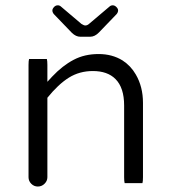

<svg xmlns="http://www.w3.org/2000/svg" viewBox="-20 -700 635 716"><path d="M88.4 -480Q86.4 -473.6 86.4 -458V-39.1Q86.4 -24.9 96.7 -14.6Q106.9 -4.4 121.1 -4.4Q135.7 -4.4 146.2 -14.9Q156.7 -25.4 156.7 -39.1V-335.4Q197.3 -385.7 236.8 -410.4Q276.4 -435.1 326.2 -435.1Q380.9 -435.1 410.6 -405.3Q442.9 -373 442.9 -306.6V-39.1Q442.9 -24.9 444.8 -17.1H511.2Q513.2 -23.4 513.2 -39.1V-316.4Q513.2 -376.5 486.3 -422.4Q467.8 -454.6 437 -474.6Q398.4 -498.5 347.7 -498.5Q295.4 -498.5 254.9 -477.1Q213.4 -455.6 174.3 -414.1L156.7 -395V-458Q156.7 -472.2 154.8 -480ZM279.3 -563H316.4Q333.5 -563 349.1 -579.1L415 -647.5Q420.4 -654.3 420.4 -661.1Q420.4 -667.5 414.1 -673.8Q407.7 -680.2 400.4 -680.2Q393.6 -680.2 388.7 -675.8L312.5 -611.3Q305.7 -605 297.9 -605Q293 -605 283.7 -610.8L207 -675.8Q202.1 -680.2 195.3 -680.2Q185.5 -680.2 178.7 -670.4Q175.3 -666 175.3 -661.1Q175.3 -654.3 180.7 -647.5Q248 -578.1 248 -577.6Q263.2 -563 279.3 -563Z"/></svg>

Font: YuPearl-ExtraLight
Style: ExtraLight
Weight: 200
Designer: Max Yao
Foundry: Max-Everyday
Version: Version 1.011; ttfautohint (v1.8.3)